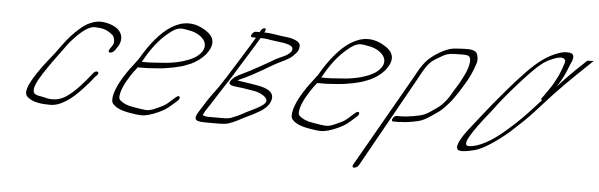

<svg xmlns="http://www.w3.org/2000/svg" viewBox="-46 -665 3077 987"><g transform="rotate(5 1492.5 -172.0)"><path d="M528.8 -324 545.1 -349C550.1 -357 553.5 -368 554.9 -381C557.6 -417 529.9 -444 486.8 -456C447.2 -467 418.4 -467 372.9 -443C358.6 -435 339.9 -420 316.8 -398C292.9 -376 262 -338 225.1 -285C198.1 -250 168.9 -217 136.7 -168C96.2 -106 77 -61 105.7 -42C126.8 -24 162.4 -15 213.1 -15C270.3 -10 332.5 -58 378.9 -109C401.6 -134 410.3 -142 435.4 -175L447.3 -187C465.2 -205 440.1 -215 426.8 -196L417.3 -184C378.8 -137 347 -99 301.6 -67C266.9 -44 230.2 -38 188.6 -50C182.6 -52 172.1 -53 157.6 -56C143.1 -59 134.5 -64 132 -71C123.3 -90 140.5 -127 166.7 -168C206.8 -229 218.1 -243 278.8 -326C292.7 -345 309.8 -364 328.1 -382C366.7 -419 396.2 -435 419.8 -432C449 -432 475.5 -425 495.2 -410C498.7 -407 503.2 -404 507.7 -401C515.3 -396 526 -365 515.1 -349L498.8 -324C493.9 -316 496.4 -309 504.4 -309C512.4 -309 523.9 -316 528.8 -324Z M670.7 -276C673.1 -280 677.9 -288 685.8 -302C720.6 -362 761.9 -410 806.9 -443C842.8 -469 858.4 -466 894.8 -459C945.2 -452 988.9 -421 986.2 -383C984.9 -356 956.1 -328 924.2 -314C883 -295 832.7 -283 770.7 -280C746.3 -279 729.1 -276 704.3 -276ZM652.6 -246H688.5C714.1 -246 732.1 -249 757.3 -250C804.9 -253 876.4 -268 899.1 -279L922.4 -288C952.3 -302 976.2 -320 996.5 -343C1036.6 -394 1032.8 -435 982.1 -466C859.1 -545 744.9 -446 653.8 -289C615.6 -236 613.1 -239 579 -184C543.5 -126 523.9 -64 545.1 -46C559.7 -29 589.3 -16 632.8 -9C660.4 -4 678 -2 690 -2C713.6 -1 745.1 -10 783.4 -28C819.7 -45 829.7 -56 858.7 -81L871 -92C890.2 -108 879.6 -126 862.5 -111L849.4 -100C806.4 -60 809.2 -65 764.9 -44C745.4 -35 728.2 -30 713.4 -31C698.6 -32 678.2 -35 651.1 -40C620.1 -44 595 -54 576.4 -71C572.8 -76 570.8 -82 571.7 -90C574 -119 590.2 -156 618.9 -200C628.3 -215 639.7 -230 652.6 -246Z M1268.5 -451C1293.3 -451 1308.9 -448 1332.1 -444C1366.2 -438 1437.7 -437 1436.4 -408C1436 -391 1411.1 -375 1394.7 -368C1382.2 -363 1367.8 -356 1350.7 -347C1332.4 -335 1228.7 -277 1193.6 -261C1175.3 -253 1161.7 -245 1151.8 -238C1105.2 -197 1142 -193 1172.9 -190C1211.3 -186 1225.7 -182 1258.9 -177C1284.6 -173 1312.6 -159 1322.7 -144C1336.1 -125 1312.9 -109 1283 -92L1263.1 -82C1246.8 -73 1230 -67 1214.1 -57C1202.5 -50 1183 -41 1152.6 -29C1144.2 -26 1132.3 -24 1117.9 -24H1035.5C1025.5 -24 1015.5 -26 1006.4 -30C1012.9 -41 1014.3 -48 1021.7 -59L1040.5 -87C1061.7 -122 1097 -174 1140.9 -243C1158.4 -271 1195.6 -333 1214.2 -362C1232.1 -389 1252.7 -425 1268.5 -451ZM1264.7 -488 1261.1 -481H1240.3C1233.9 -481 1224.8 -474 1220.8 -466C1216.9 -458 1218.1 -451 1224.5 -451H1244.5C1238.5 -442 1231.8 -429 1222.7 -414C1200.5 -376 1179.9 -346 1154.6 -304C1124.5 -254 1105.8 -227 1075.3 -180C1046.6 -140 1032.7 -124 1010.5 -87L989.3 -54C953.2 1 973.7 6 1032.7 6H1088.7C1103.6 6 1115.2 5 1124.4 4C1142.4 3 1173.1 -10 1215 -33C1241.3 -47 1252.9 -50 1282 -67C1327.1 -90 1350.5 -117 1353.8 -147C1357.6 -177 1330 -197 1274 -207C1262.7 -209 1252.7 -210 1244.7 -212C1223.9 -216 1189.9 -219 1168.7 -224C1171.8 -226 1184.2 -231 1203.8 -240C1223.3 -249 1253.6 -265 1295.1 -289L1327.4 -308C1337.7 -314 1348.1 -320 1359 -326C1388.9 -342 1420.3 -353 1442.6 -374C1468.9 -399 1471.4 -410 1472.2 -428C1473.1 -450 1438.5 -463 1404.4 -467C1354.9 -472 1326.7 -481 1285.1 -481L1288.7 -488C1293 -497 1291.4 -503 1285 -503C1278.6 -503 1269 -497 1264.7 -488Z M1596.7 -276C1599.1 -280 1603.9 -288 1611.8 -302C1646.6 -362 1687.9 -410 1732.9 -443C1768.8 -469 1784.4 -466 1820.8 -459C1871.2 -452 1914.9 -421 1912.2 -383C1910.9 -356 1882.1 -328 1850.2 -314C1809 -295 1758.7 -283 1696.7 -280C1672.3 -279 1655.1 -276 1630.3 -276ZM1578.6 -246H1614.5C1640.1 -246 1658.1 -249 1683.3 -250C1730.9 -253 1802.4 -268 1825.1 -279L1848.4 -288C1878.3 -302 1902.2 -320 1922.5 -343C1962.6 -394 1958.8 -435 1908.1 -466C1785.1 -545 1670.9 -446 1579.8 -289C1541.6 -236 1539.1 -239 1505 -184C1469.5 -126 1449.9 -64 1471.1 -46C1485.7 -29 1515.3 -16 1558.8 -9C1586.4 -4 1604 -2 1616 -2C1639.6 -1 1671.1 -10 1709.4 -28C1745.7 -45 1755.7 -56 1784.7 -81L1797 -92C1816.2 -108 1805.6 -126 1788.5 -111L1775.4 -100C1732.4 -60 1735.2 -65 1690.9 -44C1671.4 -35 1654.2 -30 1639.4 -31C1624.6 -32 1604.2 -35 1577.1 -40C1546.1 -44 1521 -54 1502.4 -71C1498.8 -76 1496.8 -82 1497.7 -90C1500 -119 1516.2 -156 1544.9 -200C1554.3 -215 1565.7 -230 1578.6 -246Z M1829 156 2094.5 -319C2113.1 -354 2127.7 -379 2141.6 -394C2149.6 -404 2162.3 -414 2181.1 -425C2230.5 -455 2232.9 -457 2309.8 -457C2326.8 -457 2337.8 -455 2342.4 -452C2360.4 -440 2348.8 -392 2332.1 -358C2317.3 -328 2311.9 -315 2282.7 -270C2259.4 -226 2233.6 -193 2203 -172C2181.1 -157 2163.5 -143 2140.4 -133C2118.1 -123 2051.7 -113 2025.3 -113H1999.7C1993.3 -113 1984.2 -106 1980.2 -98C1976.3 -90 1977.5 -83 1983.9 -83H2009.5C2013.5 -83 2018.3 -83 2022.7 -84C2045.1 -84 2074.7 -88 2110.6 -96C2130.6 -100 2154.5 -112 2181.2 -131C2205.9 -147 2223 -160 2233.4 -170C2268.8 -205 2291.5 -233 2333.5 -304C2354.7 -337 2372.9 -376 2386.6 -420C2390.5 -432 2389.4 -446 2385.3 -462C2381.2 -478 2364.6 -487 2335.6 -487H2315.6C2306.6 -487 2294.1 -486 2278.6 -485L2257.5 -483C2235.1 -479 2212 -469 2185.7 -453C2131.9 -420 2109.6 -394 2070.5 -319L1799 156C1794.1 164 1796.7 171 1804.7 171C1812.7 171 1824.1 164 1829 156Z M2951.6 -481C2914.2 -446 2870.8 -405 2829.3 -360C2819.8 -349 2811.1 -340 2806.4 -334C2809.5 -339 2815 -349 2823.6 -363C2844 -397 2854.9 -426 2866 -455C2887.4 -495 2881.1 -515 2849.8 -515C2828.2 -517 2797.9 -509 2759.7 -489C2704.1 -459 2662.2 -418 2598.2 -348C2573.8 -321 2535.9 -277 2486.2 -217C2462.5 -188 2425 -140 2372 -73C2330.9 -19 2316.4 15 2326.6 31C2334.8 41 2363.7 40 2414.5 27C2433.5 22 2457.7 11 2487.9 -8C2518.1 -27 2552.2 -52 2590.2 -85C2637.7 -128 2674 -163 2697.7 -189L2792.5 -293C2874.2 -380 2943.2 -442 2978.7 -477C2980.7 -479 2982.6 -481 2984.6 -483ZM2738.5 -260 2673.7 -189C2637.4 -149 2564.6 -84 2547.1 -71C2502 -34 2435.3 9 2382.3 9C2344.3 9 2382.3 -55 2485 -182C2519.6 -230 2567 -287 2627 -353C2677.5 -408 2713.1 -445 2754.4 -466C2772.7 -475 2778.3 -476 2794.2 -482C2820.5 -489 2834.2 -485 2838.4 -471C2840.9 -462 2816.8 -401 2809 -386C2799.6 -368 2787.1 -342 2768.2 -316C2755.6 -299 2748.5 -288 2743.8 -281L2736 -271C2731.2 -264 2731.3 -260 2738.5 -260Z"/></g></svg>

Font: MewTooHand
Style: UltimateCondIta
Weight: 400
Designer: Mew Too, Robert Jablonski
Version: Version 0.77